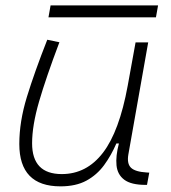

<svg xmlns="http://www.w3.org/2000/svg" viewBox="-20 -673 626 704"><path d="M201.7 10.3Q50.8 10.3 50.8 -145Q50.8 -227.1 78.6 -317.6Q106.4 -408.2 153.3 -527.3L197.8 -518.1Q148.9 -388.7 123.3 -300.8Q97.7 -212.9 97.7 -147.5Q97.7 -34.7 206.5 -34.7Q297.4 -34.7 357.4 -112.8Q417.5 -190.9 448.2 -358.4L477.1 -517.6H523.4L450.7 -106.9Q444.8 -73.2 460.2 -58.1Q475.6 -43 518.6 -40.5L527.3 -40L519 4.9H513.7Q460.9 4.9 435.8 -13.9Q410.6 -32.7 407.2 -66.7Q403.8 -100.6 416 -147H406.7Q387.7 -103 361.6 -67.4Q335.4 -31.7 296.9 -10.7Q258.3 10.3 201.7 10.3ZM157.7 -609.4 165.5 -653.3H559.6L551.8 -609.4Z"/></svg>

Font: Cascadia Code NF ExtraLight
Style: Italic
Weight: 200
Italic angle: -10°
Monospace: yes
Designer: Aaron Bell
Foundry: Saja Typeworks
Version: Version 2404.023; ttfautohint (v1.8.4)